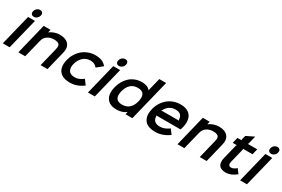

<svg xmlns="http://www.w3.org/2000/svg" viewBox="109 -2122 5009 3409"><g transform="rotate(30 2613.5 -417.5)"><path d="M315.9 -629.9 160.2 0H20L174.8 -629.9ZM357.9 -764.2Q349.6 -729 321.8 -706.1Q293.9 -683.1 259.8 -683.1Q224.6 -683.1 208.3 -706.1Q191.9 -729 201.2 -764.2Q210.4 -799.8 237.8 -822.5Q265.1 -845.2 299.8 -845.2Q335 -845.2 351.1 -822.3Q367.2 -799.3 357.9 -764.2Z M1032.7 -394 936 0H794.9L887.7 -377.9Q894.5 -404.8 896 -424.3Q897.5 -443.8 892.6 -461.9Q887.7 -480 874 -491Q860.4 -502 835.2 -508.5Q810.1 -515.1 772.9 -515.1Q699.2 -515.1 643.3 -477.1Q587.4 -439 570.8 -370.1L479 0H338.9L493.7 -630.9H634.8L620.6 -573.2H623Q662.6 -603.5 717.3 -621.8Q772 -640.1 821.8 -640.1Q944.3 -640.1 1002.9 -575Q1061.5 -509.8 1032.7 -394Z M1598.1 -184.1 1669.4 -86.9Q1600.6 -35.6 1533.2 -12.9Q1465.8 9.8 1392.6 9.8Q1338.9 9.8 1295.7 -1.5Q1252.4 -12.7 1222.4 -33.4Q1192.4 -54.2 1172.6 -83Q1152.8 -111.8 1144.5 -147.5Q1136.2 -183.1 1137.7 -223.9Q1139.2 -264.6 1150.4 -310.1Q1167.5 -379.4 1203.6 -439.5Q1239.7 -499.5 1291 -544.2Q1342.3 -588.9 1410.4 -614.5Q1478.5 -640.1 1554.2 -640.1Q1631.8 -640.1 1686.8 -617.7Q1741.7 -595.2 1780.3 -546.9L1661.6 -450.2Q1611.3 -515.1 1523.4 -515.1Q1436 -514.6 1374.3 -457Q1312.5 -399.4 1290.5 -310.1Q1279.3 -269 1282 -233.6Q1284.7 -198.2 1298.8 -171.9Q1313 -145.5 1344.7 -130.4Q1376.5 -115.2 1423.3 -115.2Q1468.8 -115.2 1509.3 -131.1Q1549.8 -147 1598.1 -184.1Z M2062 -629.9 1906.2 0H1766.1L1920.9 -629.9ZM2104 -764.2Q2095.7 -729 2067.9 -706.1Q2040 -683.1 2005.9 -683.1Q1970.7 -683.1 1954.3 -706.1Q1938 -729 1947.3 -764.2Q1956.5 -799.8 1983.9 -822.5Q2011.2 -845.2 2045.9 -845.2Q2081.1 -845.2 2097.2 -822.3Q2113.3 -799.3 2104 -764.2Z M2622.1 -314Q2645.5 -408.7 2616 -461.9Q2586.4 -515.1 2495.1 -515.1Q2403.8 -515.1 2347.7 -461.7Q2291.5 -408.2 2268.1 -314Q2220.2 -115.2 2396 -115.2Q2486.8 -115.2 2543.2 -168Q2599.6 -220.7 2622.1 -314ZM2883.8 -839.8 2676.8 1H2536.1L2548.8 -50.8H2546.9Q2468.3 9.8 2350.1 9.8Q2291.5 9.8 2246.1 -6.1Q2200.7 -22 2172.6 -50.8Q2144.5 -79.6 2128.9 -119.9Q2113.3 -160.2 2114.3 -209Q2115.2 -257.8 2127.9 -314Q2145.5 -384.8 2179.2 -443.8Q2212.9 -502.9 2260.5 -546.9Q2308.1 -590.8 2372.3 -615.5Q2436.5 -640.1 2510.7 -640.1Q2566.4 -640.1 2610.4 -622.3Q2654.3 -604.5 2675.8 -573.2H2677.7L2744.1 -839.8Z M3047.4 -375H3416.5L3406.2 -389.2Q3404.8 -516.1 3268.6 -516.1Q3132.8 -516.1 3065.4 -389.2ZM3534.7 -310.1Q3531.2 -294.4 3517.6 -253.9H3017.6L3027.3 -240.2Q3027.3 -178.7 3064 -145.8Q3100.6 -112.8 3173.3 -112.8Q3219.7 -112.8 3263.9 -129.6Q3308.1 -146.5 3358.4 -183.1L3428.7 -88.9Q3292 9.8 3143.6 9.8Q3078.1 9.8 3027.8 -6.1Q2977.5 -22 2947.3 -50.8Q2917 -79.6 2899.9 -119.6Q2882.8 -159.7 2883.5 -207.5Q2884.3 -255.4 2896.5 -310.1Q2913.6 -381.3 2950.2 -441.9Q2986.8 -502.4 3038.1 -546.4Q3089.4 -590.3 3156.7 -615.2Q3224.1 -640.1 3299.3 -640.1Q3352.1 -640.1 3394.5 -628.7Q3437 -617.2 3466.3 -595.9Q3495.6 -574.7 3514.9 -544.9Q3534.2 -515.1 3542 -478.3Q3549.8 -441.4 3548.1 -399.2Q3546.4 -356.9 3534.7 -310.1Z M4295.9 -394 4199.2 0H4058.1L4150.9 -377.9Q4157.7 -404.8 4159.2 -424.3Q4160.6 -443.8 4155.8 -461.9Q4150.9 -480 4137.2 -491Q4123.5 -502 4098.4 -508.5Q4073.2 -515.1 4036.1 -515.1Q3962.4 -515.1 3906.5 -477.1Q3850.6 -439 3834 -370.1L3742.2 0H3602.1L3756.8 -630.9H3897.9L3883.8 -573.2H3886.2Q3925.8 -603.5 3980.5 -621.8Q4035.2 -640.1 4085 -640.1Q4207.5 -640.1 4266.1 -575Q4324.7 -509.8 4295.9 -394Z M4740.7 -167 4805.7 -79.1Q4699.2 9.8 4592.8 9.8Q4491.2 9.8 4452.9 -45.2Q4414.6 -100.1 4440.4 -206.1L4512.7 -497.1L4524.4 -511.2H4438.5L4467.8 -628.9H4553.7L4548.3 -643.1L4570.8 -729L4729.5 -806.2L4689.5 -643.1L4678.7 -628.9H4873.5L4844.7 -511.2H4648.4L4653.3 -497.1L4581.5 -207Q4570.8 -163.1 4583.7 -139.2Q4596.7 -115.2 4629.4 -115.2Q4655.8 -115.2 4681.9 -127.2Q4708 -139.2 4740.7 -167Z M5181.2 -629.9 5025.4 0H4885.3L5040 -629.9ZM5223.1 -764.2Q5214.8 -729 5187 -706.1Q5159.2 -683.1 5125 -683.1Q5089.8 -683.1 5073.5 -706.1Q5057.1 -729 5066.4 -764.2Q5075.7 -799.8 5103 -822.5Q5130.4 -845.2 5165 -845.2Q5200.2 -845.2 5216.3 -822.3Q5232.4 -799.3 5223.1 -764.2Z"/></g></svg>

Font: Sinkin Sans 600 SemiBold Italic
Style: Regular
Weight: 600
Italic angle: -112°
Designer: Keith Bates
Foundry: K-Type
Version: Sinkin Sans (version 1.0)  by Keith Bates   •   © 2014   www